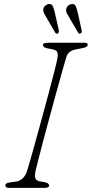

<svg xmlns="http://www.w3.org/2000/svg" viewBox="-20 -906 443 926"><path d="M151 -80Q146.5 -57 151 -45.5Q155.5 -34 174 -31L197 -27Q217 -23 217 -10Q217 -5 210.2 -2.5Q203.5 0 195 0H24Q6 0 6 -11Q4.5 -23 27 -26L56 -30Q77 -33 90.2 -46.5Q103.5 -60 110 -80Q114 -91 125 -129.8Q136 -168.5 151.2 -223.5Q166.5 -278.5 183.2 -339.8Q200 -401 215.2 -458.2Q230.5 -515.5 241.5 -558.8Q252.5 -602 256 -620Q260.5 -642 256.8 -653.2Q253 -664.5 234 -668L208 -673Q187 -677 187 -690Q187 -700 219 -700H386Q403 -700 403 -691Q403 -684.5 397.8 -680.8Q392.5 -677 378 -674L347 -668Q308.5 -661 300 -631Q293.5 -610.5 280.8 -565Q268 -519.5 251.8 -460.2Q235.5 -401 218.5 -338.8Q201.5 -276.5 187 -221Q172.5 -165.5 162.8 -127.5Q153 -89.5 151 -80ZM243.5 -849 263.5 -761.5Q265 -749 259.5 -745Q251.5 -740.5 246 -749L201.5 -826Q196.5 -834 192.2 -842.2Q188 -850.5 188.5 -859Q189.5 -870.5 197 -877.5Q204.5 -884.5 214 -886Q228.5 -888.5 233.8 -878Q239 -867.5 243.5 -849ZM354 -849 373.5 -761.5Q376 -749.5 369.5 -745Q361 -740.5 356.5 -749L311.5 -826Q306.5 -834 302.2 -842.2Q298 -850.5 299 -859Q300 -870.5 307.2 -877.5Q314.5 -884.5 324.5 -886Q339 -888.5 344.2 -878Q349.5 -867.5 354 -849Z"/></svg>

Font: Fraunces 9pt SuperSoft Thin
Style: Italic
Weight: 100
Italic angle: -16°
Version: Version 1.000;[0bf87f6ff]